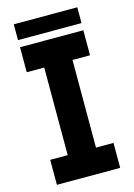

<svg xmlns="http://www.w3.org/2000/svg" viewBox="-126 -909 681 974"><g transform="rotate(-15 214.0 -421.5)"><path d="M47.9 -722.7V-591.4H139.8V-131.2H47.9V0H380.3V-131.2H288.3V-591.4H380.3V-722.7ZM47.3 -760.2H380.9V-843.2H47.3Z"/></g></svg>

Font: Giphurs SC
Style: Regular
Weight: 400
Version: Version 0.920